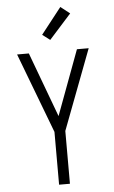

<svg xmlns="http://www.w3.org/2000/svg" viewBox="-63 -1017 626 1058"><g transform="rotate(-5 250.0 -487.5)"><path d="M220 0V-292L52 -735H117L250 -377L383 -735H448L280 -292V0ZM241 -799 199 -831 312 -975 363 -935Z"/></g></svg>

Font: Iosevka SS18 Light
Style: Regular
Weight: 300
Monospace: yes
Designer: Belleve Invis
Foundry: Belleve Invis
Version: Version 25.1.1; ttfautohint (v1.8.4)